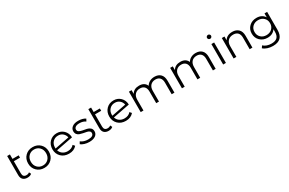

<svg xmlns="http://www.w3.org/2000/svg" viewBox="194 -2411 6430 4279"><g transform="rotate(-30 3409.0 -271.5)"><path d="M333 -83 358 -32Q318 5 248 5Q174 5 134 -35Q94 -75 94 -148V-641H165V-526H324V-466H165V-152Q165 -56 255 -56Q303 -56 333 -83Z M874.5 -70.5Q799 5 683 5Q567 5 491 -70.5Q415 -146 415 -263Q415 -380 491 -455Q567 -530 683 -530Q799 -530 874.5 -455Q950 -380 950 -263Q950 -146 874.5 -70.5ZM542.5 -115Q598 -58 683 -58Q768 -58 823 -115Q878 -172 878 -263Q878 -354 823 -411Q768 -468 683 -468Q598 -468 542.5 -411Q487 -354 487 -263Q487 -172 542.5 -115Z M1320 -58Q1423 -58 1481 -127L1521 -81Q1449 5 1319 5Q1196 5 1119 -70.5Q1042 -146 1042 -263Q1042 -380 1115.5 -455Q1189 -530 1302 -530Q1408 -530 1479 -460Q1550 -390 1554 -279L1122 -195Q1142 -131 1194.5 -94.5Q1247 -58 1320 -58ZM1302 -469Q1218 -469 1164.5 -413Q1111 -357 1111 -268Q1111 -253 1112 -246L1483 -318Q1471 -384 1422 -426.5Q1373 -469 1302 -469Z M1840 5Q1776 5 1717.5 -13.5Q1659 -32 1626 -60L1658 -116Q1733 -57 1845 -57Q1986 -57 1986 -143Q1986 -175 1960.5 -194Q1935 -213 1897.5 -219Q1860 -225 1815.5 -235Q1771 -245 1733.5 -256.5Q1696 -268 1670.5 -299.5Q1645 -331 1645 -380Q1645 -446 1700 -488Q1755 -530 1853 -530Q1967 -530 2039 -481L2008 -424Q1943 -469 1853 -469Q1785 -469 1750.5 -445Q1716 -421 1716 -382Q1716 -343 1751 -323Q1786 -303 1836 -294.5Q1886 -286 1936.5 -275.5Q1987 -265 2022 -233Q2057 -201 2057 -145Q2057 -76 1999.5 -35.5Q1942 5 1840 5Z M2422 -83 2447 -32Q2407 5 2337 5Q2263 5 2223 -35Q2183 -75 2183 -148V-641H2254V-526H2413V-466H2254V-152Q2254 -56 2344 -56Q2392 -56 2422 -83Z M2782 -58Q2885 -58 2943 -127L2983 -81Q2911 5 2781 5Q2658 5 2581 -70.5Q2504 -146 2504 -263Q2504 -380 2577.5 -455Q2651 -530 2764 -530Q2870 -530 2941 -460Q3012 -390 3016 -279L2584 -195Q2604 -131 2656.5 -94.5Q2709 -58 2782 -58ZM2764 -469Q2680 -469 2626.5 -413Q2573 -357 2573 -268Q2573 -253 2574 -246L2945 -318Q2933 -384 2884 -426.5Q2835 -469 2764 -469Z M3817 -530Q3916 -530 3972.5 -473Q4029 -416 4029 -305V0H3958V-298Q3958 -380 3918.5 -423Q3879 -466 3807 -466Q3725 -466 3678 -415.5Q3631 -365 3631 -276V0H3560V-298Q3560 -380 3520.5 -423Q3481 -466 3408 -466Q3327 -466 3279.5 -415.5Q3232 -365 3232 -276V0H3161V-526H3229V-430Q3288 -530 3422 -530Q3561 -530 3609 -419Q3638 -471 3692.5 -500.5Q3747 -530 3817 -530Z M4878 -530Q4977 -530 5033.5 -473Q5090 -416 5090 -305V0H5019V-298Q5019 -380 4979.5 -423Q4940 -466 4868 -466Q4786 -466 4739 -415.5Q4692 -365 4692 -276V0H4621V-298Q4621 -380 4581.5 -423Q4542 -466 4469 -466Q4388 -466 4340.5 -415.5Q4293 -365 4293 -276V0H4222V-526H4290V-430Q4349 -530 4483 -530Q4622 -530 4670 -419Q4699 -471 4753.5 -500.5Q4808 -530 4878 -530Z M5267 -692Q5267 -712 5282 -727Q5297 -742 5319 -742Q5341 -742 5356 -727.5Q5371 -713 5371 -693Q5371 -671 5356 -656Q5341 -641 5319 -641Q5297 -641 5282 -656Q5267 -671 5267 -692ZM5283 0V-526H5354V0Z M5820 -530Q5919 -530 5977.5 -472.5Q6036 -415 6036 -305V0H5965V-298Q5965 -380 5924 -423Q5883 -466 5807 -466Q5722 -466 5672.5 -415.5Q5623 -365 5623 -276V0H5552V-526H5620V-429Q5680 -530 5820 -530Z M6650 -526H6718V-64Q6718 70 6652.5 134.5Q6587 199 6455 199Q6382 199 6316.5 177.5Q6251 156 6210 118L6246 64Q6326 136 6453 136Q6553 136 6600 89.5Q6647 43 6647 -55V-122Q6580 -20 6442 -20Q6328 -20 6253 -92Q6178 -164 6178 -276Q6178 -388 6253 -459Q6328 -530 6442 -530Q6583 -530 6650 -425ZM6306 -137Q6362 -83 6449 -83Q6536 -83 6592.5 -137Q6649 -191 6649 -276Q6649 -361 6592.5 -414.5Q6536 -468 6449 -468Q6362 -468 6306 -414.5Q6250 -361 6250 -276Q6250 -191 6306 -137Z"/></g></svg>

Font: Montserrat Alternates
Style: Regular
Weight: 400
Designer: Julieta Ulanovsky
Foundry: Julieta Ulanovsky
Version: Version 7.200;PS 007.200;hotconv 1.0.88;makeotf.lib2.5.64775